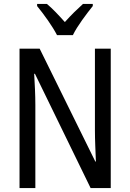

<svg xmlns="http://www.w3.org/2000/svg" viewBox="-20 -963 666 983"><path d="M272 -783H353C375 -829 423 -892 455 -932V-943H405C371 -912 347 -889 312 -850C281 -885 248 -920 220 -943H170V-932C206 -888 249 -828 272 -783ZM547 0V-714H466V-294C466 -247 469 -187 471 -136H468L183 -714H80V0H161V-426C161 -477 158 -533 155 -585H159L444 0Z"/></svg>

Font: Noto Sans Gurmukhi UI Condensed
Style: Regular
Weight: 400
Width: 3
Designer: Jelle Bosma - Monotype Design Team
Foundry: Monotype Imaging Inc.
Version: Version 2.004